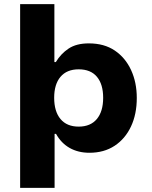

<svg xmlns="http://www.w3.org/2000/svg" viewBox="-20 -725 731 925"><path d="M77 180V-705H242V-426H249Q273 -466 310.5 -491Q348 -516 408 -516Q482 -516 533 -481.5Q584 -447 611.5 -387.5Q639 -328 639 -253Q639 -175 611 -115.5Q583 -56 532 -22.5Q481 11 411 11Q357 11 316 -12Q275 -35 250 -80H243V180ZM359 -115Q416 -115 446.5 -151.5Q477 -188 477 -254Q477 -319 447 -355Q417 -391 359 -391Q302 -391 271.5 -355Q241 -319 241 -254Q241 -188 271.5 -151.5Q302 -115 359 -115Z"/></svg>

Font: Nunito Sans 6pt ExtraBold
Style: Regular
Weight: 800
Version: Version 3.101;gftools[0.9.27]